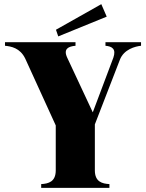

<svg xmlns="http://www.w3.org/2000/svg" viewBox="-20 -903 702 923"><path d="M178 -18V0H506V-18C471 -20 436 -29 436 -84V-305L556 -615C575 -666 630 -680 658 -683V-700H487V-683C520 -680 539 -667 525 -626L426 -363L303 -626C283 -669 310 -680 343 -683V-700H4V-683C33 -680 76 -673 101 -622L248 -300V-84C248 -29 213 -20 178 -18ZM493 -823 467 -883 249 -760 260 -728Z"/></svg>

Font: Sprat Condesed
Style: Bold
Weight: 700
Width: 3
Designer: Ethan Nakache
Foundry: Collletttivo
Version: Version 2.000;Glyphs 3.2 (3217)